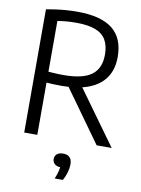

<svg xmlns="http://www.w3.org/2000/svg" viewBox="-104 -817 824 1120"><g transform="rotate(10 308.5 -257.5)"><path d="M78.5 0V-730Q105 -735 134 -739Q163 -743 194.8 -745.5Q226.5 -748 262.5 -748Q402 -748 470.5 -694Q539 -640 539 -528.5Q539 -455 505.2 -405.8Q471.5 -356.5 406.5 -331.2Q341.5 -306 246.5 -306Q218 -306 197.2 -307Q176.5 -308 156 -309.5V0ZM507.5 0 258.5 -347H345.5L596.5 0ZM245.5 -370Q360 -370 411.8 -408.8Q463.5 -447.5 463.5 -528.5Q463.5 -582 443.2 -616.5Q423 -651 379.5 -667.2Q336 -683.5 267 -683.5Q233.5 -683.5 207.8 -681.2Q182 -679 156 -674.5V-374Q173 -373 186.8 -372Q200.5 -371 214.5 -370.5Q228.5 -370 245.5 -370ZM300 233Q312.5 203.5 317 182.5Q321.5 161.5 321.5 141L333.5 163H325.5Q300.5 163 287.5 151.5Q274.5 140 274.5 122Q274.5 103.5 287.2 92.5Q300 81.5 324 81.5Q350 81.5 363.2 95.2Q376.5 109 376.5 136Q376.5 157.5 369.2 183.5Q362 209.5 348.5 233Z"/></g></svg>

Font: Encode Sans SC SemiCondensed
Style: Regular
Weight: 400
Width: 4
Designer: Multiple Designers
Foundry: Impallari Type
Version: Version 3.002